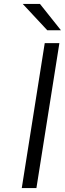

<svg xmlns="http://www.w3.org/2000/svg" viewBox="-20 -950 328 970"><path d="M95 -930 219 -797H288L182 -930ZM90 0H164L280 -732H206Z"/></svg>

Font: Exo
Style: Regular Italic
Weight: 400
Designer: Natanael Gama
Version: Version 1.00